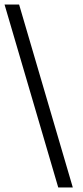

<svg xmlns="http://www.w3.org/2000/svg" viewBox="-45 -772 365 844"><path d="M-25 -752H39L275 52H211Z"/></svg>

Font: Pathway Extreme Condensed
Style: Italic
Weight: 400
Width: 3
Italic angle: -8°
Version: Version 1.001;gftools[0.9.26]